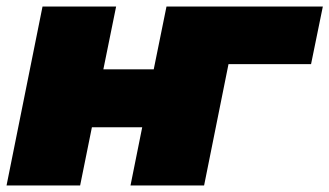

<svg xmlns="http://www.w3.org/2000/svg" viewBox="-22 -567 1007 587"><path d="M-2 0 108 -547H333L294 -355H448L487 -547H712L602 0H377L413 -178H259L223 0ZM377 0 487 -547H965L929 -371H674L602 0Z"/></svg>

Font: Montserrat Black
Style: Italic
Weight: 900
Italic angle: -11.3°
Designer: Julieta Ulanovsky
Foundry: Julieta Ulanovsky
Version: Version 9.000; ttfautohint (v1.8.4.7-5d5b)